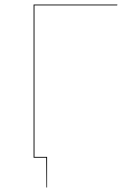

<svg xmlns="http://www.w3.org/2000/svg" viewBox="-20 -700 560 852"><path d="M133 -676V-4H189V132H186L185 0H129V-680H501L500 -676Z"/></svg>

Font: FiraGO Four
Style: Regular
Weight: 100
Designer: bBox Type
Foundry: bBox Type GmbH
Version: Version 1.001